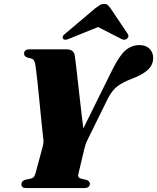

<svg xmlns="http://www.w3.org/2000/svg" viewBox="-20 -949 793 969"><path d="M433.5 -22.5Q433.5 0 405 0H111.5Q88 0 88 -19Q88 -34.5 106 -41.5L136.5 -48Q148 -51 152.2 -58.2Q156.5 -65.5 160 -77L196.5 -213Q200.5 -227.5 199.2 -243.2Q198 -259 195.5 -274.5Q194.5 -283.5 191.8 -310.5Q189 -337.5 185.2 -375.2Q181.5 -413 177.5 -454Q173.5 -495 169.5 -532Q165.5 -569 162.2 -594.8Q159 -620.5 157.5 -627.5Q154.5 -642 147.8 -648.2Q141 -654.5 118.5 -658.5Q101.5 -664.5 101.5 -678Q101.5 -700 129.5 -700H316Q353 -700 357.5 -667.5Q359 -659 362.5 -629.5Q366 -600 370.8 -557.8Q375.5 -515.5 380.8 -468.5Q386 -421.5 391.2 -377.5Q396.5 -333.5 400.5 -301L547.5 -598Q583 -669.5 614 -695.5Q645 -721.5 683.5 -721.5Q716 -721.5 734.5 -703.2Q753 -685 753 -657Q753 -621.5 726 -596.5Q699 -571.5 647 -552Q602.5 -535.5 574.2 -514.8Q546 -494 524.5 -452L425 -250Q416.5 -234 412.8 -222.2Q409 -210.5 406.5 -201.5L375.5 -71Q370 -53 389 -47.5L417 -41Q433.5 -34 433.5 -22.5ZM330 -754Q307.5 -743.5 298.5 -752.5Q295.5 -756.5 296.8 -763.5Q298 -770.5 308 -778L460.5 -907Q473.5 -917 483.2 -923Q493 -929 505.5 -929Q518 -929 524.2 -923Q530.5 -917 538 -907L624.5 -778Q630 -770.5 627.5 -763.5Q625 -756.5 619.5 -752.5Q606 -743.5 589.5 -754L475 -812.5Z"/></svg>

Font: Fraunces 72pt Black
Style: Italic
Weight: 900
Italic angle: -16°
Version: Version 1.000;[b76b70a41]